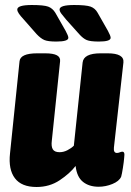

<svg xmlns="http://www.w3.org/2000/svg" viewBox="-20 -738 523 767"><path d="M126 9Q66 9 39.5 -26Q13 -61 20 -125L58 -493Q61 -525 129 -525H160Q193 -525 207.5 -517Q222 -509 220 -493L187 -176Q184 -153 191 -141.5Q198 -130 218 -130Q234 -130 249.5 -138Q265 -146 275 -156L310 -488Q314 -525 382 -525H410Q477 -525 473 -488L435 -148Q433 -127 447 -127Q453 -127 458.5 -129.5Q464 -132 469 -132Q474 -132 476 -127Q478 -122 476 -107Q475 -93 471 -67.5Q467 -42 464 -32Q456 -14 429 -3Q402 8 374 8Q336 8 311.5 -11.5Q287 -31 282 -75Q259 -45 218.5 -18Q178 9 126 9ZM375 -572Q341 -572 326.5 -578Q312 -584 296 -602L244 -660Q232 -674 225 -683.5Q218 -693 218 -700Q218 -718 276 -718Q324 -718 342 -711.5Q360 -705 370 -687L411 -615Q422 -595 422 -587Q422 -572 375 -572ZM205 -572Q172 -572 157.5 -578Q143 -584 126 -602L75 -660Q62 -674 55.5 -683.5Q49 -693 49 -700Q49 -718 107 -718Q155 -718 172.5 -711.5Q190 -705 201 -687L242 -615Q253 -595 253 -587Q253 -572 205 -572Z"/></svg>

Font: Asap Condensed Condensed ExtraBold
Style: Italic
Weight: 800
Width: 3
Italic angle: -6°
Designer: Pablo Cosgaya
Foundry: Omnibus-Type
Version: Version 3.001; ttfautohint (v1.8.4.7-5d5b)